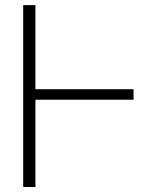

<svg xmlns="http://www.w3.org/2000/svg" viewBox="-20 -748 626 768"><path d="M514.2 -391.1V-349.1H109.9V-391.1ZM121.6 -727.5V0H72.8V-727.5Z"/></svg>

Font: Inter Tight ExtraLight
Style: Regular
Weight: 250
Designer: Rasmus Andersson
Foundry: rsms
Version: Version 3.004